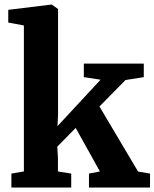

<svg xmlns="http://www.w3.org/2000/svg" viewBox="-20 -840 692 860"><path d="M31 0V-62.5L87 -72V-726L17 -739V-796L209.5 -819.5H212L240 -799.5V-326.5L237.5 -275L430.5 -483L355.5 -494.5V-555H624V-494.5L542 -481.5L425.5 -363L598.5 -71.5L652 -62.5V0H378.5V-62.5L427.5 -72L319 -267L236.5 -183L239.5 -134.5V-72L299 -62.5V0Z"/></svg>

Font: Merriweather 20pt ExtraBold
Style: Regular
Weight: 800
Version: Version 2.100